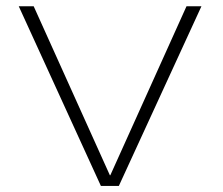

<svg xmlns="http://www.w3.org/2000/svg" viewBox="-20 -610 731 630"><path d="M311 0H370L641 -589.5H592L342 -35H340.5L90.5 -589.5H41.5Z"/></svg>

Font: Anybody Expanded ExtraLight
Style: Regular
Weight: 250
Width: 7
Version: Version 1.113;gftools[0.9.25]